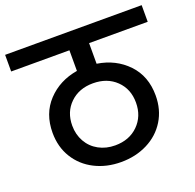

<svg xmlns="http://www.w3.org/2000/svg" viewBox="-147 -868 968 954"><g transform="rotate(-20 337.0 -391.0)"><path d="M388 -652V-543Q485 -528 547.5 -462.5Q610 -397 610 -295Q610 -220 574.5 -162.5Q539 -105 476.5 -73.5Q414 -42 337 -42Q260 -42 198 -73.5Q136 -105 100.5 -162.5Q65 -220 65 -295Q65 -396 126.5 -461.5Q188 -527 284 -543V-652H-24V-740H698V-652ZM506 -295Q506 -367 459 -412.5Q412 -458 337 -458Q263 -458 216 -412.5Q169 -367 169 -295Q169 -248 190.5 -210Q212 -172 250.5 -151Q289 -130 337 -130Q412 -130 459 -176.5Q506 -223 506 -295Z"/></g></svg>

Font: Poppins Cyr Med
Style: Regular
Weight: 500
Designer: Ninad Kale (Devanagari), Jonny Pinhorn (Latin)
Foundry: Indian Type Foundry
Version: 4.004